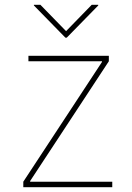

<svg xmlns="http://www.w3.org/2000/svg" viewBox="-20 -777 549 797"><path d="M403.4 -519.9V-522.7H98V-545.5H431.8V-522.7L105.1 -25.6V-22.7H446V0H76.7V-22.7ZM120.7 -757.1H147.7L254.3 -647.7L360.8 -757.1H387.8V-754.3L257.1 -620.7H251.4L120.7 -754.3Z"/></svg>

Font: Inter P Thin
Style: Regular
Weight: 100
Designer: Rasmus Andersson
Foundry: rsms
Version: Version 3.018;git-588b23468